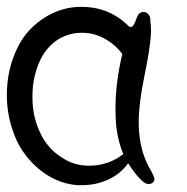

<svg xmlns="http://www.w3.org/2000/svg" viewBox="-30 -528 548 562"><path d="M209 -508Q286 -508 341 -457Q348 -449 353 -449Q356 -449 357.5 -450.5Q359 -452 361 -455Q363 -458 364.5 -461Q366 -464 368 -469.5Q370 -475 371 -478Q377 -493 390 -493Q399 -493 405 -485.5Q411 -478 410 -467Q412 -453 412 -439Q412 -423 409.5 -403.5Q407 -384 405 -371.5Q403 -359 398.5 -335Q394 -311 392 -302Q376 -223 376 -171Q376 -104 399 -53Q401 -47 411.5 -29Q422 -11 422 -3Q422 5 413 9Q409 11 405 11Q385 11 345 -50Q323 -19 287 -2.5Q251 14 211 14Q203 14 195 14Q131 8 80 -36.5Q29 -81 8 -144Q-10 -195 -10 -250Q-10 -329 25 -396Q52 -446 101.5 -477Q151 -508 207 -508Q208 -508 209 -508ZM209 -432Q175 -432 144 -415Q104 -391 84.5 -345Q65 -299 65 -247Q65 -246 65 -244Q65 -242 65 -241Q65 -188 87 -140.5Q109 -93 151 -67Q186 -43 231 -43Q287 -43 331 -77Q315 -114 310 -161Q308 -185 308 -210Q308 -286 328 -370Q307 -398 276 -415Q245 -432 211 -432Q210 -432 209 -432Z"/></svg>

Font: EptKazoo
Style: Medium
Weight: 500
Version: Version 001.000